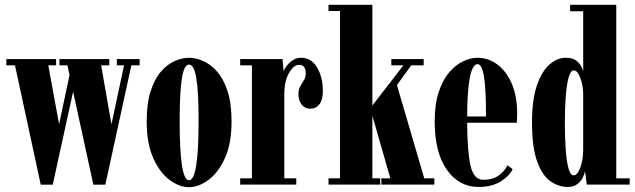

<svg xmlns="http://www.w3.org/2000/svg" viewBox="-20 -770 2651 801"><path d="M150 0.5 42.5 -497.5H6.5V-523.5H214V-497.5H181.5L226.5 -251.5L270 -456.5L261.5 -497.5H228V-523.5H436V-497.5H402L445 -251.5L497.5 -497.5H467.5V-523.5H562.5V-497.5H528L419.5 0.5H369.5L285 -387.5L200 0.5Z M768.5 11Q729 11 688.2 -18.8Q647.5 -48.5 619.8 -109.5Q592 -170.5 592 -263.5Q592 -339.5 608.8 -390.8Q625.5 -442 652.2 -472.2Q679 -502.5 709.8 -515.8Q740.5 -529 768.5 -529Q796 -529 827 -515.8Q858 -502.5 885 -472.2Q912 -442 929 -390.8Q946 -339.5 946 -263.5Q946 -170.5 918 -109.5Q890 -48.5 849 -18.8Q808 11 768.5 11ZM768.5 -18Q808.5 -18 808.5 -263.5Q808.5 -386 799.2 -443.2Q790 -500.5 768.5 -500.5Q748 -500.5 738.8 -443.2Q729.5 -386 729.5 -263.5Q729.5 -18 768.5 -18Z M982 0V-26H1031V-497.5H982V-523.5H1158.5L1163.5 -472Q1165.5 -481 1175.2 -494.2Q1185 -507.5 1200.5 -518.2Q1216 -529 1236 -529Q1279.5 -529 1303.2 -488Q1327 -447 1327 -389.5Q1327 -354 1312.8 -335.2Q1298.5 -316.5 1274.5 -316.5Q1252 -316.5 1238.5 -333.5Q1225 -350.5 1225 -378.5Q1225 -397 1232.8 -410.2Q1240.5 -423.5 1248 -435.8Q1255.5 -448 1255.5 -463.5Q1255.5 -499.5 1228 -499.5Q1205.5 -499.5 1185.8 -465.8Q1166 -432 1166 -374.5V-26H1216V0Z M1350.5 0V-26H1398.5V-724H1350.5V-750H1533.5V-330L1663 -497.5H1612.5V-523.5H1747.5V-497.5H1695.5L1636 -415L1750 -26H1792V0H1571V-26H1608.5L1533.5 -287V-26H1566V0Z M1976.5 10Q1895 10 1844.2 -61.8Q1793.5 -133.5 1793.5 -263.5Q1793.5 -336 1810.5 -386.8Q1827.5 -437.5 1854.5 -468.8Q1881.5 -500 1912.5 -514.5Q1943.5 -529 1972 -529Q2017.5 -529 2055.2 -500.8Q2093 -472.5 2115.2 -420.5Q2137.5 -368.5 2137.5 -298Q2137.5 -278 2136 -258H1929Q1929.5 -137.5 1943 -78.8Q1956.5 -20 1996 -20Q2038 -20 2062.8 -39.5Q2087.5 -59 2097 -80.5L2118.5 -64.5Q2106 -36.5 2069.2 -13.2Q2032.5 10 1976.5 10ZM1972 -502.5Q1960 -502.5 1950.5 -482Q1941 -461.5 1935.2 -413.8Q1929.5 -366 1929 -284H2007.5Q2007.5 -404 1998.8 -453.2Q1990 -502.5 1972 -502.5Z M2349 10Q2310.5 10 2276.2 -14Q2242 -38 2220.8 -96.5Q2199.5 -155 2199.5 -259Q2199.5 -354.5 2220 -414Q2240.5 -473.5 2272.8 -501.2Q2305 -529 2340.5 -529Q2368.5 -529 2383.8 -517.2Q2399 -505.5 2405.5 -492Q2412 -478.5 2413 -473V-723H2358.5V-750H2551V-26H2607V0H2428L2420.5 -57Q2419 -45 2411.2 -29.2Q2403.5 -13.5 2388.2 -1.8Q2373 10 2349 10ZM2373 -38.5Q2389 -38.5 2400.8 -70.2Q2412.5 -102 2413 -144.5V-383.5Q2411 -421.5 2399.5 -449Q2388 -476.5 2373.5 -476.5Q2360.5 -476.5 2352.2 -446.8Q2344 -417 2340.2 -367Q2336.5 -317 2336.5 -257.5Q2336.5 -197.5 2340 -147.8Q2343.5 -98 2351.5 -68.2Q2359.5 -38.5 2373 -38.5Z"/></svg>

Font: Imbue 50pt ExtraBold
Style: Regular
Weight: 800
Designer: Tyler Finck
Foundry: Etcetera Type Company
Version: Version 1.102; ttfautohint (v1.8.3)